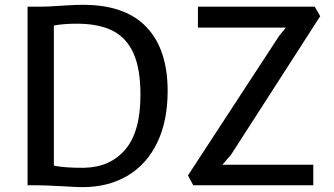

<svg xmlns="http://www.w3.org/2000/svg" viewBox="-20 -771 1391 799"><path d="M149.4 -743.2Q177.2 -743.2 226.1 -746.6Q232.9 -747.1 264.9 -749Q296.9 -751 325.2 -751Q501.5 -751 589.6 -658.2Q677.7 -565.4 677.7 -392.6Q677.7 -268.6 634.8 -178.5Q591.8 -88.4 511.7 -40.3Q431.6 7.8 322.8 7.8Q300.3 7.8 236.8 3.9Q166.5 0 136.2 0H94.7V-743.2ZM564.5 -376.5Q564.5 -484.9 535.2 -549.8Q505.9 -614.7 447.8 -643.6Q389.6 -672.4 299.8 -672.4Q242.2 -672.4 204.1 -664.6V-82Q227.1 -76.7 261.5 -74.5Q295.9 -72.3 330.6 -72.8Q439 -75.2 501.7 -149.2Q564.5 -223.1 564.5 -376.5ZM1141.6 -621.6 1169.9 -656.2H803.7V-743.2H1290L1312.5 -703.6L941.4 -127L905.3 -85.4H1283.7V0H784.2L762.2 -41Z"/></svg>

Font: Merriweather Sans
Style: Regular
Weight: 400
Designer: Eben Sorkin
Foundry: Eben Sorkin
Version: Version 1.006; ttfautohint (v1.4.1) -l 6 -r 50 -G 0 -x 11 -H